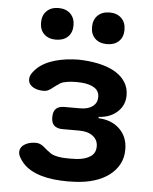

<svg xmlns="http://www.w3.org/2000/svg" viewBox="-55 -834 710 889"><g transform="rotate(5 300.0 -390.0)"><path d="M87 -481Q112 -515 158.5 -534Q205 -553 268 -557Q281 -558 293.5 -558Q306 -558 318 -557Q366 -554 405 -543.5Q444 -533 471.5 -515Q499 -497 514.5 -471.5Q530 -446 530 -413Q530 -366 496.5 -335.5Q463 -305 410 -302V-296Q472 -293 509 -256.5Q546 -220 546 -162Q546 -124 530 -94Q514 -64 485 -42Q456 -20 415.5 -7.5Q375 5 326 7Q310 8 293 8Q276 8 260 7Q192 4 143 -16.5Q94 -37 70 -75Q58 -92 57.5 -106.5Q57 -121 65.5 -132Q74 -143 91 -150Q108 -157 131 -157Q142 -157 150 -153.5Q158 -150 165 -145Q172 -140 179.5 -133Q187 -126 195 -121Q206 -111 222 -106Q238 -101 260 -99Q276 -98 293 -98Q310 -98 326 -99Q366 -102 389.5 -118Q413 -134 413 -165Q413 -195 389.5 -213Q366 -231 326 -231H248Q222 -231 209 -243.5Q196 -256 196 -282Q196 -309 209 -321.5Q222 -334 248 -334H321Q358 -334 379 -350Q400 -366 400 -393Q400 -421 378 -435.5Q356 -450 318 -453Q306 -454 293.5 -454Q281 -454 268 -453Q249 -451 235 -447.5Q221 -444 212 -436Q202 -430 194.5 -424Q187 -418 179.5 -412.5Q172 -407 164 -403.5Q156 -400 146 -400Q122 -400 105.5 -407Q89 -414 81 -425Q73 -436 74 -451Q75 -466 87 -481ZM419 -641Q384 -641 363.5 -660.5Q343 -680 343 -714Q343 -748 363.5 -768Q384 -788 419 -788Q453 -788 473.5 -768Q494 -748 494 -714Q494 -680 473.5 -660.5Q453 -641 419 -641ZM181 -641Q147 -641 126.5 -660.5Q106 -680 106 -714Q106 -748 126.5 -768Q147 -788 181 -788Q216 -788 236.5 -768Q257 -748 257 -714Q257 -680 236.5 -660.5Q216 -641 181 -641Z"/></g></svg>

Font: Maple Mono NL
Style: Bold
Weight: 700
Monospace: yes
Designer: subframe7536
Version: Version 7.000